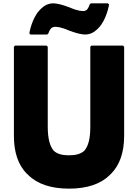

<svg xmlns="http://www.w3.org/2000/svg" viewBox="-20 -1104 825 1146"><path d="M526 -832 519 -825V-348C519 -276 507 -231 483 -204C462 -185 432 -177 392 -177C353 -177 323 -184 301 -204C278 -230 265 -276 265 -348V-825L258 -832H70L63 -825V-293C63 -194 89 -119 140 -67H141L148 -60C202 -6 284 22 392 22C500 22 582 -6 636 -60L643 -67C694 -118 721 -194 721 -293V-825L714 -832ZM384 -925C384 -925 449 -898 488 -898C517 -898 540 -910 559 -928L561 -930L568 -937C617 -987 631 -1077 631 -1077L624 -1084H522L515 -1077C515 -1077 510 -1059 499 -1046C494 -1042 487 -1038 478 -1038C442 -1038 402 -1057 402 -1057C402 -1057 337 -1084 298 -1084C269 -1084 246 -1072 227 -1054L225 -1052L218 -1045C169 -995 155 -905 155 -905L162 -898H262L269 -905C269 -905 273 -921 285 -935C289 -939 299 -944 308 -944C344 -944 384 -925 384 -925Z"/></svg>

Font: Hussar Woodtype
Style: Blk
Weight: 900
Foundry: Cannot Into Space Fonts
Version: Version 1.07